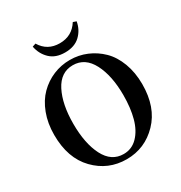

<svg xmlns="http://www.w3.org/2000/svg" viewBox="-222 -1130 1230 1305"><g transform="rotate(-30 392.5 -477.5)"><path d="M220.7 -963.9 247.1 -972.7Q295.9 -891.6 392.6 -891.6Q489.3 -891.6 540 -972.7L565.4 -963.9Q554.7 -902.3 511.2 -860.8Q467.8 -819.3 392.6 -819.3Q318.4 -819.3 275.4 -860.8Q232.4 -902.3 220.7 -963.9ZM197.3 -371.1Q197.3 -216.8 247.1 -119.6Q296.9 -22.5 392.6 -22.5Q457 -22.5 502.4 -69.3Q547.9 -116.2 568.8 -193.4Q589.8 -270.5 589.8 -371.1Q589.8 -523.4 539.1 -621.1Q488.3 -718.8 392.6 -718.8Q296.9 -718.8 247.1 -621.6Q197.3 -524.4 197.3 -371.1ZM392.6 -759.8Q461.9 -759.8 523.4 -733.9Q585 -708 633.3 -660.6Q681.6 -613.3 710 -538.1Q738.3 -462.9 738.3 -371.1Q738.3 -190.4 637.2 -85.9Q536.1 18.6 392.6 18.6Q248 18.6 147.5 -85Q46.9 -188.5 46.9 -371.1Q46.9 -461.9 75.2 -536.6Q103.5 -611.3 151.9 -659.7Q200.2 -708 262.2 -733.9Q324.2 -759.8 392.6 -759.8Z"/></g></svg>

Font: GenYoMin TW TTF Bold
Style: Regular
Weight: 700
Version: Version 1.300